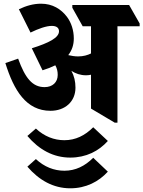

<svg xmlns="http://www.w3.org/2000/svg" viewBox="-20 -654 775 1038"><path d="M253 -55C332 -55 388 -105 388 -180C388 -214 381 -243 366 -271C389 -256 415 -247 445 -247C454 -247 464 -248 472 -250V-67L600 9H615V-512H735V-527L678 -627H371V-612L427 -512H472V-365C454 -356 431 -349 402 -349C384 -349 367 -352 349 -356C369 -382 379 -411 379 -446C379 -489 366 -531 342 -563C310 -605 264 -634 202 -634C161 -634 122 -623 82 -604L145 -478C188 -499 230 -514 260 -514C286 -514 299 -503 299 -485C299 -450 244 -422 152 -393L210 -274C236 -282 259 -291 279 -301C288 -285 292 -269 292 -249C292 -209 264 -183 221 -183C155 -183 116 -232 78 -337L9 -313C55 -165 122 -55 253 -55ZM360 198C445 198 514 163 563 108L484 34C439 79 388 104 328 104C272 104 219 83 174 41L128 81C191 155 268 198 360 198ZM360 364C445 364 514 328 563 274L484 199C439 244 388 269 328 269C272 269 219 248 174 206L128 247C191 320 268 364 360 364Z"/></svg>

Font: Noto Serif Devanagari Condensed Black
Style: Regular
Weight: 900
Width: 3
Designer: Universal Thirst, Indian Type Foundry and the Monotype Design Team
Foundry: Monotype Imaging Inc.
Version: Version 2.004